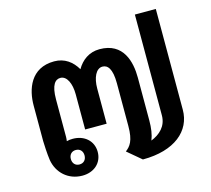

<svg xmlns="http://www.w3.org/2000/svg" viewBox="-94 -736 941 856"><g transform="rotate(-15 377.0 -308.5)"><path d="M185.8 -110C205.8 -110 217.5 -95.8 217.5 -76.7C217.5 -57.5 205.8 -43.3 185.8 -43.3C165.8 -43.3 154.2 -57.5 154.2 -76.7C154.2 -95.8 165.8 -110 185.8 -110ZM185.8 -161.7C175.8 -161.7 166.7 -160.8 157.5 -158.3C158.3 -164.2 159.2 -170 159.2 -176.7V-350C159.2 -418.3 179.2 -438.3 202.5 -438.3C232.5 -438.3 250 -399.2 250 -350V-187.5H349.2V-350C349.2 -399.2 366.7 -438.3 396.7 -438.3C420 -438.3 440 -418.3 440 -350V-152.5C440 -83.3 421.7 -62.5 400 -45.8L464.2 8.3C611.7 8.3 693.3 -62.5 693.3 -160V-625H596.7V-160C596.7 -109.2 562.5 -79.2 522.5 -63.3C532.5 -88.3 536.7 -117.5 536.7 -152.5V-350C536.7 -423.3 514.2 -516.7 404.2 -516.7C355.8 -516.7 320.8 -490 299.2 -452.5C277.5 -490 243.3 -516.7 195 -516.7C85 -516.7 55.8 -423.3 55.8 -350V-185.8C55.8 -175.8 58.3 -124.2 62.5 -96.7C72.5 -36.7 120 8.3 185.8 8.3C238.3 8.3 278.3 -25 278.3 -76.7C278.3 -128.3 238.3 -161.7 185.8 -161.7Z"/></g></svg>

Font: Boon SemiBold
Style: Regular
Weight: 600
Designer: Sungsit Sawaiwan
Foundry: FontUni
Version: Version 2.0